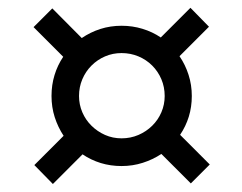

<svg xmlns="http://www.w3.org/2000/svg" viewBox="-20 -582 620 492"><path d="M112 -336Q112 -364.5 119.8 -389.8Q127.5 -415 142 -436.5L66 -512.5L114 -560.5L189.5 -484.5Q211.5 -499.5 237.2 -507.8Q263 -516 291.5 -516Q319.5 -516 345 -508.2Q370.5 -500.5 392 -486L468 -562L515.5 -513.5L440 -438Q455 -416 463.2 -390.2Q471.5 -364.5 471.5 -336Q471.5 -308 463.8 -283Q456 -258 441.5 -236.5L517.5 -160.5L469 -112L393.5 -187.5Q371.5 -173 345.8 -164.8Q320 -156.5 291.5 -156.5Q263.5 -156.5 238.2 -164.2Q213 -172 191.5 -186.5L115.5 -110.5L68 -159L143 -234Q128.5 -256 120.2 -281.8Q112 -307.5 112 -336ZM182.5 -336Q182.5 -314 191 -294.2Q199.5 -274.5 214.5 -259.8Q229.5 -245 249.2 -236.2Q269 -227.5 291.5 -227.5Q314.5 -227.5 334.8 -236.2Q355 -245 370 -259.8Q385 -274.5 393.5 -294.2Q402 -314 402 -336Q402 -359 393.5 -379Q385 -399 370 -414Q355 -429 334.8 -437.5Q314.5 -446 291.5 -446Q269 -446 249.2 -437.5Q229.5 -429 214.5 -414Q199.5 -399 191 -379Q182.5 -359 182.5 -336Z"/></svg>

Font: Lato Medium
Style: Italic
Weight: 500
Italic angle: -7°
Designer: Lukasz Dziedzic
Foundry: tyPoland Lukasz Dziedzic
Version: Version 2.006; 2014-01-15